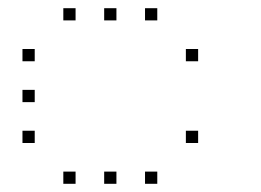

<svg xmlns="http://www.w3.org/2000/svg" viewBox="-20 -485 640 470"><path d="M136 -465Q135 -465 135 -465Q135 -465 135 -464V-436Q135 -435 135 -435Q135 -435 136 -435H164Q165 -435 165 -435Q165 -435 165 -436V-464Q165 -465 165 -465Q165 -465 164 -465ZM236 -465Q235 -465 235 -465Q235 -465 235 -464V-436Q235 -435 235 -435Q235 -435 236 -435H264Q265 -435 265 -435Q265 -435 265 -436V-464Q265 -465 265 -465Q265 -465 264 -465ZM336 -465Q335 -465 335 -465Q335 -465 335 -464V-436Q335 -435 335 -435Q335 -435 336 -435H364Q365 -435 365 -435Q365 -435 365 -436V-464Q365 -465 365 -465Q365 -465 364 -465ZM36 -365Q35 -365 35 -365Q35 -365 35 -364V-336Q35 -335 35 -335Q35 -335 36 -335H64Q65 -335 65 -335Q65 -335 65 -336V-364Q65 -365 65 -365Q65 -365 64 -365ZM436 -365Q435 -365 435 -365Q435 -365 435 -364V-336Q435 -335 435 -335Q435 -335 436 -335H464Q465 -335 465 -335Q465 -335 465 -336V-364Q465 -365 465 -365Q465 -365 464 -365ZM36 -265Q35 -265 35 -265Q35 -265 35 -264V-236Q35 -235 35 -235Q35 -235 36 -235H64Q65 -235 65 -235Q65 -235 65 -236V-264Q65 -265 65 -265Q65 -265 64 -265ZM36 -165Q35 -165 35 -165Q35 -165 35 -164V-136Q35 -135 35 -135Q35 -135 36 -135H64Q65 -135 65 -135Q65 -135 65 -136V-164Q65 -165 65 -165Q65 -165 64 -165ZM436 -165Q435 -165 435 -165Q435 -165 435 -164V-136Q435 -135 435 -135Q435 -135 436 -135H464Q465 -135 465 -135Q465 -135 465 -136V-164Q465 -165 465 -165Q465 -165 464 -165ZM136 -65Q135 -65 135 -65Q135 -65 135 -64V-36Q135 -35 135 -35Q135 -35 136 -35H164Q165 -35 165 -35Q165 -35 165 -36V-64Q165 -65 165 -65Q165 -65 164 -65ZM236 -65Q235 -65 235 -65Q235 -65 235 -64V-36Q235 -35 235 -35Q235 -35 236 -35H264Q265 -35 265 -35Q265 -35 265 -36V-64Q265 -65 265 -65Q265 -65 264 -65ZM336 -65Q335 -65 335 -65Q335 -65 335 -64V-36Q335 -35 335 -35Q335 -35 336 -35H364Q365 -35 365 -35Q365 -35 365 -36V-64Q365 -65 365 -65Q365 -65 364 -65Z"/></svg>

Font: Doto Black Thin
Style: Regular
Weight: 250
Monospace: yes
Version: Version 1.000